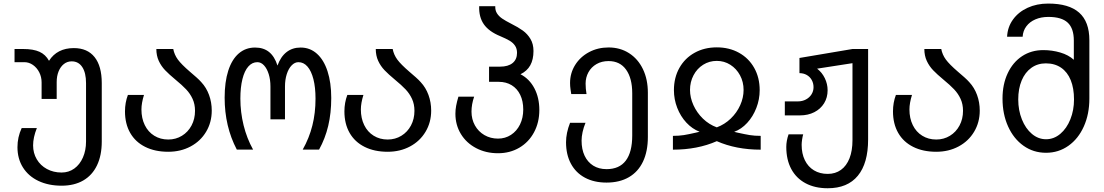

<svg xmlns="http://www.w3.org/2000/svg" viewBox="-20 -818 6040 1050"><path d="M75.5 -13Q75.5 -68 98.5 -117.5H181.5Q161 -66.5 161 -23Q161 19 181 53Q201 87 236.5 106.2Q272 125.5 317 125.5Q356 125.5 386.2 103.8Q416.5 82 433.5 43.2Q450.5 4.5 450.5 -44V-363.5Q450.5 -419.5 430 -451Q409.5 -482.5 372 -482.5Q348 -482.5 329.5 -468Q311 -453.5 300.5 -427.8Q290 -402 290 -369.5V-277H207.5V-367.5Q207.5 -397 194.8 -422.2Q182 -447.5 160.2 -462.8Q138.5 -478 113 -478H59.5V-550H107Q162.5 -550 196 -534.8Q229.5 -519.5 248 -485.5Q292.5 -555 384 -555Q458 -555 497.2 -505.8Q536.5 -456.5 536.5 -363.5V-44Q536.5 32 510.5 86.2Q484.5 140.5 435.2 169Q386 197.5 317 197.5Q245 197.5 190.2 171.5Q135.5 145.5 105.5 97.8Q75.5 50 75.5 -13Z M663.5 -209Q663.5 -256.5 679.5 -299H767.5Q753.5 -254 753.5 -219.5Q753.5 -171 771.8 -133.8Q790 -96.5 823.5 -75.8Q857 -55 900 -55Q941.5 -55 975 -75.5Q1008.5 -96 1027.5 -131.8Q1046.5 -167.5 1046.5 -212Q1046.5 -248.5 1033.2 -277.2Q1020 -306 998 -329.2Q976 -352.5 939.5 -382.5Q904.5 -411.5 883 -434Q861.5 -456.5 848.2 -485.2Q835 -514 835 -550H927.5Q933.5 -518.5 952.8 -492.2Q972 -466 1019 -425.5Q1038 -409.5 1054.2 -395Q1070.5 -380.5 1081 -368.5Q1108.5 -339 1123.2 -298.8Q1138 -258.5 1138 -213Q1138 -149 1107.2 -97.5Q1076.5 -46 1022.2 -17Q968 12 900 12Q827.5 12 774 -14.8Q720.5 -41.5 692 -91.2Q663.5 -141 663.5 -209Z M1612 -478Q1592 -478 1575 -460.5Q1558 -443 1548.2 -412.5Q1538.5 -382 1538.5 -345V-165.5H1459V-345Q1459 -382.5 1449.5 -412.8Q1440 -443 1423.8 -460.5Q1407.5 -478 1387.5 -478Q1359 -478 1338 -454.2Q1317 -430.5 1305.8 -385.5Q1294.5 -340.5 1294.5 -279Q1294.5 -204.5 1312.2 -132.8Q1330 -61 1364 0H1275Q1208.5 -126.5 1208.5 -284Q1208.5 -369.5 1228.2 -431.2Q1248 -493 1285.5 -525.5Q1323 -558 1375 -558Q1421 -558 1451.2 -533.8Q1481.5 -509.5 1497.5 -459.5Q1515 -508 1547 -533Q1579 -558 1624 -558Q1675.5 -558 1713.2 -524.2Q1751 -490.5 1771.2 -428.2Q1791.5 -366 1791.5 -282Q1791.5 -199.5 1775 -130Q1758.5 -60.5 1725 0H1635.5Q1671 -63 1688.2 -131.5Q1705.5 -200 1705.5 -278.5Q1705.5 -340 1694 -385Q1682.5 -430 1661.5 -454Q1640.5 -478 1612 -478Z M1863.5 -209Q1863.5 -256.5 1879.5 -299H1967.5Q1953.5 -254 1953.5 -219.5Q1953.5 -171 1971.8 -133.8Q1990 -96.5 2023.5 -75.8Q2057 -55 2100 -55Q2141.5 -55 2175 -75.5Q2208.5 -96 2227.5 -131.8Q2246.5 -167.5 2246.5 -212Q2246.5 -248.5 2233.2 -277.2Q2220 -306 2198 -329.2Q2176 -352.5 2139.5 -382.5Q2104.5 -411.5 2083 -434Q2061.5 -456.5 2048.2 -485.2Q2035 -514 2035 -550H2127.5Q2133.5 -518.5 2152.8 -492.2Q2172 -466 2219 -425.5Q2238 -409.5 2254.2 -395Q2270.5 -380.5 2281 -368.5Q2308.5 -339 2323.2 -298.8Q2338 -258.5 2338 -213Q2338 -149 2307.2 -97.5Q2276.5 -46 2222.2 -17Q2168 12 2100 12Q2027.5 12 1974 -14.8Q1920.5 -41.5 1892 -91.2Q1863.5 -141 1863.5 -209Z M2470.5 -196Q2470.5 -217.5 2474.5 -239.2Q2478.5 -261 2487 -289.5H2573Q2558.5 -247.5 2558.5 -207.5Q2558.5 -166 2577.2 -132.2Q2596 -98.5 2629.2 -79.2Q2662.5 -60 2703.5 -60Q2743 -60 2774.5 -80.5Q2806 -101 2823.8 -137.2Q2841.5 -173.5 2841.5 -219Q2841.5 -265 2825 -299.2Q2808.5 -333.5 2778.2 -352Q2748 -370.5 2707.5 -370.5H2654.5V-453.5H2714.5Q2759 -453.5 2783.2 -473.2Q2807.5 -493 2807.5 -529Q2807.5 -552 2796.5 -568.2Q2785.5 -584.5 2766.2 -595.8Q2747 -607 2715 -620.5Q2654 -645.5 2626.2 -685Q2598.5 -724.5 2600.5 -784H2688.5Q2687.5 -761.5 2697.8 -745.2Q2708 -729 2726.2 -716.5Q2744.5 -704 2776 -688Q2814 -669 2839.2 -650.8Q2864.5 -632.5 2881 -605Q2897.5 -577.5 2897.5 -539Q2897.5 -492.5 2880 -461Q2862.5 -429.5 2826.5 -412Q2875.5 -386.5 2902.5 -335Q2929.5 -283.5 2929.5 -216.5Q2929.5 -148.5 2900.5 -94.5Q2871.5 -40.5 2820 -10.2Q2768.5 20 2703.5 20Q2637 20 2583.8 -8Q2530.5 -36 2500.5 -85.2Q2470.5 -134.5 2470.5 -196Z M3075.5 -40Q3075.5 -90.5 3097.5 -146.5H3182Q3171.5 -121 3166 -95.8Q3160.5 -70.5 3160.5 -49Q3160.5 -1.5 3177 33.5Q3193.5 68.5 3224.2 87.8Q3255 107 3297 107Q3367 107 3402.2 60.5Q3437.5 14 3437.5 -77V-308Q3437.5 -390 3404 -437Q3370.5 -484 3308 -484Q3270.5 -484 3242 -467.5Q3213.5 -451 3198 -422.8Q3182.5 -394.5 3182.5 -361Q3182.5 -333 3187.5 -303.5H3104Q3102.5 -313 3100 -330Q3097.5 -347 3097.5 -364Q3097.5 -418 3125.2 -462.5Q3153 -507 3201.2 -532.8Q3249.5 -558.5 3308 -558.5Q3371.5 -558.5 3420.2 -527.2Q3469 -496 3496 -440Q3523 -384 3523 -311V-69Q3523 9.5 3496.5 65.5Q3470 121.5 3419.2 151Q3368.5 180.5 3297 180.5Q3229 180.5 3179 153.8Q3129 127 3102.2 77.2Q3075.5 27.5 3075.5 -40Z M3785 -92.5Q3792 -94.5 3806 -97.5Q3765.5 -113 3733.5 -147.5Q3701.5 -182 3683.5 -228.5Q3665.5 -275 3665.5 -325Q3665.5 -393.5 3695.5 -446.8Q3725.5 -500 3778.8 -529.5Q3832 -559 3900 -559Q3968 -559 4021.2 -529.5Q4074.5 -500 4104.5 -446.8Q4134.5 -393.5 4134.5 -325Q4134.5 -274.5 4116.2 -227.5Q4098 -180.5 4066.2 -146Q4034.5 -111.5 3995 -97L4014 -92.5Q4054.5 -83.5 4080.5 -79.2Q4106.5 -75 4140 -75V0.5Q4005.5 0.5 3900 -46Q3794.5 0.5 3660 0.5V-75Q3693 -75 3719.8 -79.2Q3746.5 -83.5 3785 -92.5ZM3900 -121.5Q3943 -137.5 3976.2 -169.5Q4009.5 -201.5 4028 -242.8Q4046.5 -284 4046.5 -326Q4046.5 -370 4027 -406.2Q4007.5 -442.5 3974 -463.8Q3940.5 -485 3900 -485Q3859 -485 3825.5 -464Q3792 -443 3772.8 -406.5Q3753.5 -370 3753.5 -326Q3753.5 -284.5 3772.2 -243Q3791 -201.5 3824.2 -169.2Q3857.5 -137 3900 -121.5Z M4280 -14.5Q4280 -47.5 4292.5 -83.5H4372.5Q4369 -72 4366.5 -54.8Q4364 -37.5 4364 -26Q4364 22 4381.5 58Q4399 94 4431.2 113.5Q4463.5 133 4506.5 133Q4548.5 133 4579 111Q4609.5 89 4625.8 47.5Q4642 6 4642 -51.5V-472.5L4448.5 -442.5Q4475.5 -422 4490.8 -390.2Q4506 -358.5 4506 -324.5Q4506 -284.5 4486.8 -253.2Q4467.5 -222 4433.2 -204.5Q4399 -187 4355.5 -187H4272V-263.5H4343.5Q4367.5 -263.5 4387 -273.8Q4406.5 -284 4417.8 -301.8Q4429 -319.5 4429 -341Q4429 -363 4419 -380.8Q4409 -398.5 4391.5 -408.2Q4374 -418 4352 -418V-501L4642 -550H4727.5V-55.5Q4727.5 75 4671.2 143.2Q4615 211.5 4506.5 211.5Q4436.5 211.5 4385.5 184.2Q4334.5 157 4307.2 106.2Q4280 55.5 4280 -14.5Z M4863.5 -209Q4863.5 -256.5 4879.5 -299H4967.5Q4953.5 -254 4953.5 -219.5Q4953.5 -171 4971.8 -133.8Q4990 -96.5 5023.5 -75.8Q5057 -55 5100 -55Q5141.5 -55 5175 -75.5Q5208.5 -96 5227.5 -131.8Q5246.5 -167.5 5246.5 -212Q5246.5 -248.5 5233.2 -277.2Q5220 -306 5198 -329.2Q5176 -352.5 5139.5 -382.5Q5104.5 -411.5 5083 -434Q5061.5 -456.5 5048.2 -485.2Q5035 -514 5035 -550H5127.5Q5133.5 -518.5 5152.8 -492.2Q5172 -466 5219 -425.5Q5238 -409.5 5254.2 -395Q5270.5 -380.5 5281 -368.5Q5308.5 -339 5323.2 -298.8Q5338 -258.5 5338 -213Q5338 -149 5307.2 -97.5Q5276.5 -46 5222.2 -17Q5168 12 5100 12Q5027.5 12 4974 -14.8Q4920.5 -41.5 4892 -91.2Q4863.5 -141 4863.5 -209Z M5462.5 -279Q5462.5 -357 5490.8 -417.2Q5519 -477.5 5569.5 -510.8Q5620 -544 5685.5 -544Q5733.5 -544 5778.5 -530.8Q5823.5 -517.5 5852.5 -491V-596Q5852.5 -663 5819 -694.2Q5785.5 -725.5 5713.5 -725.5Q5673.5 -725.5 5642.2 -712Q5611 -698.5 5592.8 -674Q5574.5 -649.5 5572.5 -617H5487.5Q5490 -670 5519.8 -711.2Q5549.5 -752.5 5599.8 -775.5Q5650 -798.5 5712.5 -798.5Q5825.5 -798.5 5881.5 -749Q5937.5 -699.5 5937.5 -598V-279Q5937.5 -194 5907.2 -126.5Q5877 -59 5823 -20.8Q5769 17.5 5700.5 17.5Q5631.5 17.5 5577.5 -20.8Q5523.5 -59 5493 -126.5Q5462.5 -194 5462.5 -279ZM5853.5 -274Q5853.5 -335.5 5835.5 -379.8Q5817.5 -424 5782.8 -447.8Q5748 -471.5 5699.5 -471.5Q5654.5 -471.5 5620.2 -447Q5586 -422.5 5567.2 -377.8Q5548.5 -333 5548.5 -274Q5548.5 -215 5568.5 -165Q5588.5 -115 5623.2 -85.8Q5658 -56.5 5700.5 -56.5Q5743.5 -56.5 5778.5 -86Q5813.5 -115.5 5833.5 -165.5Q5853.5 -215.5 5853.5 -274Z"/></svg>

Font: JuliaMono
Style: Regular
Weight: 400
Monospace: yes
Designer: cormullion
Foundry: corm
Version: Version 0.055; ttfautohint (v1.8.4)